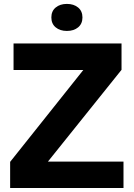

<svg xmlns="http://www.w3.org/2000/svg" viewBox="-20 -948 675 968"><path d="M31.1 -131.9 400 -595.1H48.3V-729H592.7V-596L221.7 -133.4H602.6V0H31.1ZM238.9 -860.1Q238.9 -892 260.7 -910.1Q282.6 -928.3 317.3 -928.3Q352 -928.3 373.9 -910.1Q395.7 -892 395.7 -860.1Q395.7 -828.3 373.9 -810.1Q352 -792 317.3 -792Q282.6 -792 260.7 -810.1Q238.9 -828.3 238.9 -860.1Z"/></svg>

Font: Mona Sans VF XLt
Style: Regular
Weight: 200
Designer: Deni Anggara
Foundry: GitHub
Version: Version 2.000;Glyphs 3.2.3 (3260)